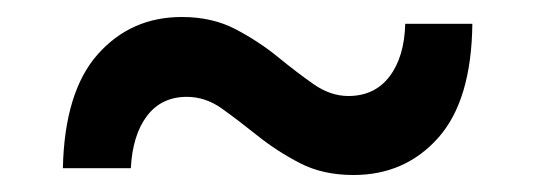

<svg xmlns="http://www.w3.org/2000/svg" viewBox="-20 -728 630 226"><path d="M396 -522Q360 -522 333 -536Q306 -550 283.5 -568Q261 -586 241.5 -600Q222 -614 200 -614Q170 -614 153 -591.5Q136 -569 134 -530H54Q56 -620 95 -664Q134 -708 194 -708Q230 -708 257.5 -693.5Q285 -679 307 -661Q329 -643 349 -629Q369 -615 390 -615Q421 -615 438.5 -638Q456 -661 457 -700H536Q535 -610 496 -566Q457 -522 396 -522Z"/></svg>

Font: Afrihost Sans Med
Style: Regular
Weight: 500
Designer: Afrihost SP Pty Ltd
Version: Version 1.000